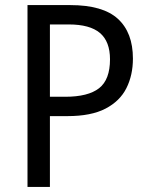

<svg xmlns="http://www.w3.org/2000/svg" viewBox="-20 -734 586 754"><path d="M256 -714Q384 -714 443 -660Q502 -606 502 -504Q502 -439 476.5 -388Q451 -337 394.5 -307.5Q338 -278 245 -278H176V0H88V-714ZM250 -638H176V-354H236Q326 -354 369 -387.5Q412 -421 412 -501Q412 -571 372.5 -604.5Q333 -638 250 -638Z"/></svg>

Font: Noto Sans Thai SemCond
Style: Regular
Weight: 400
Width: 4
Designer: Monotype Design Team
Foundry: Monotype Imaging Inc.
Version: Version 2.002; ttfautohint (v1.8.4.7-5d5b)